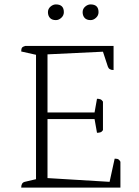

<svg xmlns="http://www.w3.org/2000/svg" viewBox="-20 -849 631 869"><path d="M76 0Q76 -22 92 -26L143 -38V-601L76 -616Q76 -628 79.5 -633Q83 -638 94 -641H494V-532Q473 -532 468 -548L446 -615L195 -603V-340H408L419 -402Q428 -402 434.5 -399.5Q441 -397 446 -389V-260Q441 -252 434 -250Q427 -248 419 -248L408 -310H195V-43L476 -26L499 -131Q512 -131 517 -127Q522 -123 525 -117V0ZM390 -758Q372 -758 363 -768Q354 -778 354 -794Q354 -809 365.5 -819Q377 -829 390 -829Q426 -829 426 -794Q426 -779 414.5 -768.5Q403 -758 390 -758ZM233 -758Q215 -758 206 -768Q197 -778 197 -794Q197 -809 208.5 -819Q220 -829 233 -829Q269 -829 269 -794Q269 -779 257.5 -768.5Q246 -758 233 -758Z"/></svg>

Font: Petrona ExtraLight
Style: Regular
Weight: 200
Designer: Ringo R. Seeber
Foundry: Ringo R. Seeber
Version: Version 2.001; ttfautohint (v1.8.3)